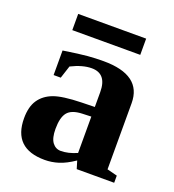

<svg xmlns="http://www.w3.org/2000/svg" viewBox="-118 -713 737 814"><g transform="rotate(20 250.0 -306.0)"><path d="M266.6 -469.2Q439 -469.2 439 -342.3V-43.9L484.9 -32.2V0H315.9L305.2 -35.2Q267.1 -9.3 236.3 0.2Q205.6 9.8 174.3 9.8Q32.2 9.8 32.2 -127Q32.2 -178.7 53.2 -209.7Q74.2 -240.7 113.8 -255.6Q153.3 -270.5 238.3 -272.5L297.9 -273.9V-340.8Q297.9 -423.8 230 -423.8Q189 -423.8 138.2 -398.4L119.6 -341.3H87.4V-452.1Q161.1 -463.4 195.8 -466.3Q230.5 -469.2 266.6 -469.2ZM297.9 -230.5 256.8 -229Q209.5 -227.1 191.2 -204.1Q172.9 -181.2 172.9 -129.9Q172.9 -88.4 187.5 -68.8Q202.1 -49.3 225.6 -49.3Q258.8 -49.3 297.9 -66.4ZM96.7 -547.4V-620.6H403.3V-547.4Z"/></g></svg>

Font: Tinos
Style: Bold
Weight: 700
Designer: Steve Matteson
Foundry: Monotype Imaging Inc.
Version: Version 1.23